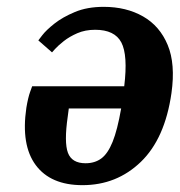

<svg xmlns="http://www.w3.org/2000/svg" viewBox="-20 -531 525 561"><path d="M283 -511Q349 -511 398 -483Q447 -455 470 -399.5Q493 -344 481 -259Q462 -126 391.5 -58Q321 10 221 10Q128 10 84.5 -48.5Q41 -107 57 -216Q62 -246 68 -262.5Q74 -279 74 -279H343Q354 -370 334.5 -407Q315 -444 258 -444Q229 -444 206 -434Q183 -424 166.5 -411Q150 -398 141 -388Q132 -378 132 -378L92 -413Q92 -413 103.5 -428Q115 -443 139 -462Q163 -481 199 -496Q235 -511 283 -511ZM334 -214H181L178 -191Q167 -115 178.5 -84.5Q190 -54 230 -54Q257 -54 276 -68Q295 -82 309 -116.5Q323 -151 334 -214Z"/></svg>

Font: Arsenal SC
Style: Bold Italic
Weight: 700
Italic angle: -9.10001°
Designer: Andrij Shevchenko
Foundry: Stairsfor
Version: Version 2.001; ttfautohint (v1.8.4.7-5d5b)